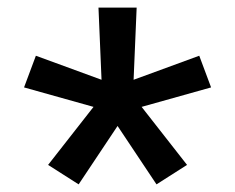

<svg xmlns="http://www.w3.org/2000/svg" viewBox="-20 -783 616 503"><path d="M186 -300 288 -453 390 -300 470 -351 351 -503 533 -554 502 -637 330 -574 338 -763H238L246 -574L74 -637L43 -554L225 -503L106 -351Z"/></svg>

Font: Iosevka Sparkle Medium
Style: Regular
Weight: 500
Designer: Belleve Invis
Foundry: Belleve Invis
Version: Version 4.5.0; ttfautohint (v1.8.3)